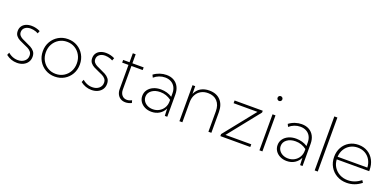

<svg xmlns="http://www.w3.org/2000/svg" viewBox="-5 -1589 4948 2446"><g transform="rotate(20 2469.0 -366.5)"><path d="M51.3 -43 65.9 -78.6Q84.5 -62.5 106 -50.8Q127.4 -39.1 151.1 -33Q174.8 -26.9 198.7 -26.9Q253.4 -26.9 288.1 -55.9Q322.8 -85 322.8 -130.4Q322.8 -163.1 305.7 -183.6Q288.6 -204.1 261.5 -217.8Q234.4 -231.4 204.1 -243.7Q172.4 -257.3 142.1 -272.7Q111.8 -288.1 92.3 -312.7Q72.8 -337.4 72.8 -376.5Q72.8 -413.6 90.8 -440.9Q108.9 -468.3 141.8 -483.2Q174.8 -498 218.3 -498Q278.8 -498 336.4 -469.7L322.8 -434.1Q309.1 -442.4 291.5 -448.5Q273.9 -454.6 255.1 -458Q236.3 -461.4 218.8 -461.4Q172.4 -461.4 143.1 -438.2Q113.8 -415 113.8 -377Q113.8 -351.1 128.2 -333Q142.6 -314.9 167.7 -301.5Q192.9 -288.1 225.6 -274.4Q258.8 -260.3 290.5 -243.4Q322.3 -226.6 343 -200Q363.8 -173.3 363.8 -130.4Q363.8 -88.9 343 -57.4Q322.3 -25.9 285.6 -8.1Q249 9.8 201.2 9.8Q119.1 9.8 51.3 -43Z M712.9 9.8Q641.6 9.8 584.7 -23.7Q527.8 -57.1 494.6 -114.3Q461.4 -171.4 461.4 -244.1Q461.4 -316.4 494.6 -373.8Q527.8 -431.2 584.7 -464.6Q641.6 -498 712.9 -498Q784.7 -498 841.3 -464.6Q897.9 -431.2 930.7 -373.8Q963.4 -316.4 963.4 -244.1Q963.4 -171.9 930.7 -114.5Q897.9 -57.1 841.3 -23.7Q784.7 9.8 712.9 9.8ZM712.9 -26.9Q772.5 -26.9 820.1 -55.4Q867.7 -84 895 -133.1Q922.4 -182.1 922.4 -244.1Q922.4 -306.2 895 -355.2Q867.7 -404.3 820.3 -432.9Q772.9 -461.4 712.9 -461.4Q653.3 -461.4 605.5 -432.9Q557.6 -404.3 530 -355.2Q502.4 -306.2 502.4 -244.1Q502.4 -182.1 530 -133.1Q557.6 -84 605.2 -55.4Q652.8 -26.9 712.9 -26.9Z M1061 -43 1075.7 -78.6Q1094.2 -62.5 1115.7 -50.8Q1137.2 -39.1 1160.9 -33Q1184.6 -26.9 1208.5 -26.9Q1263.2 -26.9 1297.9 -55.9Q1332.5 -85 1332.5 -130.4Q1332.5 -163.1 1315.4 -183.6Q1298.3 -204.1 1271.2 -217.8Q1244.1 -231.4 1213.9 -243.7Q1182.1 -257.3 1151.9 -272.7Q1121.6 -288.1 1102.1 -312.7Q1082.5 -337.4 1082.5 -376.5Q1082.5 -413.6 1100.6 -440.9Q1118.7 -468.3 1151.6 -483.2Q1184.6 -498 1228 -498Q1288.6 -498 1346.2 -469.7L1332.5 -434.1Q1318.8 -442.4 1301.3 -448.5Q1283.7 -454.6 1264.9 -458Q1246.1 -461.4 1228.5 -461.4Q1182.1 -461.4 1152.8 -438.2Q1123.5 -415 1123.5 -377Q1123.5 -351.1 1137.9 -333Q1152.3 -314.9 1177.5 -301.5Q1202.6 -288.1 1235.4 -274.4Q1268.6 -260.3 1300.3 -243.4Q1332 -226.6 1352.8 -200Q1373.5 -173.3 1373.5 -130.4Q1373.5 -88.9 1352.8 -57.4Q1332 -25.9 1295.4 -8.1Q1258.8 9.8 1210.9 9.8Q1128.9 9.8 1061 -43Z M1753.9 -10.7Q1712.4 9.8 1671.4 9.8Q1634.3 9.8 1606.2 -6.8Q1578.1 -23.4 1562.5 -54Q1546.9 -84.5 1546.9 -125V-452.1H1461.4V-488.3H1548.3V-610.4H1586.9V-488.3H1739.7V-452.1H1586.9V-132.3Q1586.9 -84.5 1612.1 -55.4Q1637.2 -26.4 1678.7 -26.4Q1710.4 -26.4 1744.1 -44.9Z M2237.3 0H2204.1L2199.7 -98.1Q2177.2 -48.8 2130.9 -19.5Q2084.5 9.8 2023.4 9.8Q1973.1 9.8 1932.9 -10.3Q1892.6 -30.3 1869.6 -64.7Q1846.7 -99.1 1846.7 -142.6Q1846.7 -189 1872.1 -224.4Q1897.5 -259.8 1941.9 -280Q1986.3 -300.3 2043.9 -300.3Q2085.9 -300.3 2125.7 -289.1Q2165.5 -277.8 2197.3 -256.3V-302.2Q2197.3 -352.1 2178 -387.5Q2158.7 -422.9 2123.8 -442.1Q2088.9 -461.4 2042 -461.4Q2002 -461.4 1963.6 -447Q1925.3 -432.6 1893.6 -404.8L1876.5 -439.9Q1914.1 -468.3 1958.5 -483.2Q2002.9 -498 2047.9 -498Q2106 -498 2148.4 -473.9Q2190.9 -449.7 2214.1 -405.3Q2237.3 -360.8 2237.3 -300.3ZM2029.8 -26.9Q2076.2 -26.9 2114 -48.1Q2151.9 -69.3 2174.3 -106.4Q2196.8 -143.6 2197.3 -190.9V-215.3Q2164.1 -240.2 2126.7 -252.9Q2089.4 -265.6 2048.3 -265.6Q1978 -265.6 1933.1 -231.9Q1888.2 -198.2 1888.2 -145.5Q1888.2 -111.8 1906.7 -85Q1925.3 -58.1 1957.3 -42.5Q1989.3 -26.9 2029.8 -26.9Z M2835 0H2794.9V-277.3Q2794.9 -363.3 2749.3 -412.4Q2703.6 -461.4 2623.5 -461.4Q2568.8 -461.4 2528.1 -438Q2487.3 -414.6 2464.6 -371.8Q2441.9 -329.1 2441.9 -271V0H2401.9V-488.3H2438.5L2439.5 -383.8Q2463.9 -439.9 2512.5 -469Q2561 -498 2628.9 -498Q2725.6 -498 2780.3 -440.2Q2835 -382.3 2835 -280.3Z M3362.8 0H2957V-27.3L3295.9 -451.7H2972.2V-488.3H3354V-463.9L3013.2 -36.6H3362.8Z M3506.8 -676.3Q3493.2 -676.3 3483.9 -686Q3474.6 -695.8 3474.6 -709.5Q3474.6 -722.7 3483.9 -732.2Q3493.2 -741.7 3506.8 -741.7Q3520.5 -741.7 3530 -732.2Q3539.6 -722.7 3539.6 -709Q3539.6 -695.3 3530 -685.8Q3520.5 -676.3 3506.8 -676.3ZM3526.9 0H3486.8V-488.3H3526.9Z M4071.3 0H4038.1L4033.7 -98.1Q4011.2 -48.8 3964.8 -19.5Q3918.5 9.8 3857.4 9.8Q3807.1 9.8 3766.8 -10.3Q3726.6 -30.3 3703.6 -64.7Q3680.7 -99.1 3680.7 -142.6Q3680.7 -189 3706.1 -224.4Q3731.4 -259.8 3775.9 -280Q3820.3 -300.3 3877.9 -300.3Q3919.9 -300.3 3959.7 -289.1Q3999.5 -277.8 4031.2 -256.3V-302.2Q4031.2 -352.1 4012 -387.5Q3992.7 -422.9 3957.8 -442.1Q3922.9 -461.4 3876 -461.4Q3835.9 -461.4 3797.6 -447Q3759.3 -432.6 3727.5 -404.8L3710.4 -439.9Q3748 -468.3 3792.5 -483.2Q3836.9 -498 3881.8 -498Q3939.9 -498 3982.4 -473.9Q4024.9 -449.7 4048.1 -405.3Q4071.3 -360.8 4071.3 -300.3ZM3863.8 -26.9Q3910.2 -26.9 3948 -48.1Q3985.8 -69.3 4008.3 -106.4Q4030.8 -143.6 4031.2 -190.9V-215.3Q3998 -240.2 3960.7 -252.9Q3923.3 -265.6 3882.3 -265.6Q3812 -265.6 3767.1 -231.9Q3722.2 -198.2 3722.2 -145.5Q3722.2 -111.8 3740.7 -85Q3759.3 -58.1 3791.3 -42.5Q3823.2 -26.9 3863.8 -26.9Z M4277.3 0H4235.8V-732.4H4277.3Z M4867.7 -62Q4778.8 9.8 4668.9 9.8Q4594.2 9.8 4535.4 -23.7Q4476.6 -57.1 4442.9 -115.5Q4409.2 -173.8 4409.2 -248.5Q4409.2 -320.8 4440.7 -377.2Q4472.2 -433.6 4527.3 -465.8Q4582.5 -498 4652.8 -498Q4723.1 -498 4777.1 -465.6Q4831.1 -433.1 4861.3 -375.5Q4891.6 -317.9 4891.6 -242.7V-228.5H4451.7Q4454.6 -169.4 4484.1 -124Q4513.7 -78.6 4562.5 -52.7Q4611.3 -26.9 4671.9 -26.9Q4767.6 -26.9 4847.7 -91.8ZM4450.7 -263.7H4854Q4851.1 -322.3 4825 -366.7Q4798.8 -411.1 4754.9 -436.3Q4710.9 -461.4 4654.3 -461.4Q4597.7 -461.4 4552.7 -436Q4507.8 -410.6 4481 -366.5Q4454.1 -322.3 4450.7 -263.7Z"/></g></svg>

Font: Kumbh Sans ExtraLight
Style: Regular
Weight: 250
Version: Version 1.005